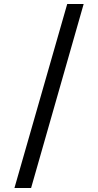

<svg xmlns="http://www.w3.org/2000/svg" viewBox="-20 -812 489 957"><path d="M315 -792H397L135 125H52Z"/></svg>

Font: umalayalam85
Style: Book
Weight: 400
Designer: Jelle Bosma - Monotype Design Team
Foundry: Monotype Imaging Inc.
Version: Version 2.003